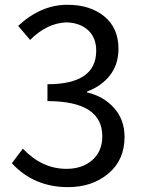

<svg xmlns="http://www.w3.org/2000/svg" viewBox="-20 -767 595 800"><path d="M263.7 12.7Q121.1 12.7 29.3 -86.9L75.2 -147.5Q155.3 -63.5 256.8 -63.5Q323.2 -63.5 364.7 -100.1Q406.2 -136.7 406.2 -199.2Q406.2 -345.7 177.7 -345.7V-416Q380.9 -416 380.9 -555.7Q380.9 -609.4 347.7 -640.6Q314.5 -671.9 256.8 -673.8Q175.8 -670.9 105.5 -600.6L55.7 -659.2Q150.4 -747.1 260.7 -747.1Q355.5 -747.1 414.6 -698.7Q473.6 -650.4 473.6 -563.5Q473.6 -499 438.5 -453.6Q403.3 -408.2 342.8 -385.7V-381.8Q411.1 -366.2 455.1 -317.4Q499 -268.6 499 -196.3Q499 -100.6 431.6 -43.9Q364.3 12.7 263.7 12.7Z"/></svg>

Font: Gen Shin Gothic Regular
Style: Regular
Weight: 400
Designer: [Source Han Sans]
Ryoko NISHIZUKA  (kana & ideographs); Paul D. Hunt (Latin, Greek & Cyrillic); Wenlong ZHANG  (bopomofo
Version: Version 1.002.20150607